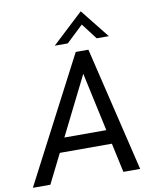

<svg xmlns="http://www.w3.org/2000/svg" viewBox="-115 -986 850 1059"><g transform="rotate(-10 309.5 -456.5)"><path d="M-18 0 345 -697H416L583 0H489L365 -571L80 0ZM152 -164 191 -243H443L461 -164ZM237 -751 411 -913 540 -751H472L404 -840L310 -751Z"/></g></svg>

Font: Hanken Grotesk
Style: Italic
Weight: 400
Italic angle: -8°
Designer: Alfredo Marco Pradil
Foundry: Hanken Design Co.
Version: Version 3.013